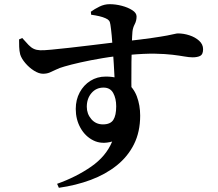

<svg xmlns="http://www.w3.org/2000/svg" viewBox="-20 -823 1040 918"><path d="M71.2 -634.6 86.3 -641.2Q104.1 -621.1 116.5 -608.1Q128.9 -595.2 141.9 -589.3Q154.9 -583.4 171.9 -582.7Q188.1 -581.9 226.3 -585.6Q264.5 -589.2 314.6 -594.8Q364.7 -600.5 416 -606.7Q467.3 -613 511.3 -618.3Q555.2 -623.5 580 -625.8Q659.8 -634.7 706.9 -641.6Q754.1 -648.4 779.1 -653.2Q804.1 -658 814.5 -660.6Q824.9 -663.2 831 -663.2Q858.1 -663.2 885.7 -654.2Q913.3 -645.2 932.1 -628.2Q951 -611.1 951 -587.9Q951 -562.9 937.4 -555.9Q923.7 -548.9 901.1 -548.9Q884.5 -548.9 861.5 -553Q838.5 -557.1 804.7 -561.2Q771 -565.3 720.9 -566.3Q670.8 -567.2 598.7 -560.7Q531 -555.2 471.4 -545.1Q411.7 -535.1 365.2 -524.6Q318.6 -514.1 288.2 -505.1Q264.8 -498.6 247.9 -490.2Q231.1 -481.8 217.2 -476.1Q203.3 -470.4 185.4 -470.4Q166.1 -470.4 142.7 -485Q119.4 -499.7 101 -521.4Q82.6 -543.1 76.6 -562.8Q72.3 -579.7 71.7 -599.1Q71 -618.4 71.2 -634.6ZM415.8 -752.6 414.3 -766.9Q432.1 -779.9 455.7 -791.5Q479.2 -803 504.2 -803Q532.9 -803 562.6 -795.2Q592.2 -787.4 612.6 -774.2Q633 -761.1 633 -744.2Q633 -723.9 624 -707Q615.1 -690.1 613.3 -671.6Q611.6 -653.6 610.4 -614.8Q609.1 -576 608.5 -526.8Q607.9 -477.5 608.1 -428.1Q608.2 -378.7 609.2 -340.6L528.6 -418.4Q528.6 -429.9 527.4 -456.1Q526.2 -482.3 524.1 -516.2Q522 -550.1 519.5 -585.8Q517 -621.6 514.1 -653.1Q511.1 -684.7 507.9 -705Q506.2 -718.1 501.3 -724.3Q496.5 -730.6 484.5 -735.8Q472.3 -741.4 454.5 -745.6Q436.6 -749.7 415.8 -752.6ZM485.7 -456.9Q546.4 -456.9 582.4 -430.7Q618.4 -404.5 634.3 -362.2Q650.2 -319.9 650.2 -270.1Q650.2 -192.6 620.6 -133.3Q590.9 -74 537.8 -31.7Q484.8 10.6 414.1 37Q343.3 63.4 261.5 74.9L253 55.9Q344.8 23.1 416 -26.3Q487.1 -75.7 516.3 -146.3Q466.1 -132 427 -151.3Q387.8 -170.6 365 -211.1Q342.2 -251.7 342.2 -302Q342.2 -346.2 361.1 -381.2Q379.9 -416.2 412.3 -436.6Q444.7 -456.9 485.7 -456.9ZM472.1 -228.3Q507.9 -228.3 521.8 -249.8Q535.6 -271.2 535.6 -314.6Q535.6 -352.2 521.3 -378.2Q507 -404.2 475 -404.2Q439.7 -404.2 417.3 -377.9Q395 -351.7 395 -312.3Q395 -278.7 416.5 -253.5Q438.1 -228.3 472.1 -228.3Z"/></svg>

Font: Noto Serif SC
Style: Regular
Weight: 200
Designer: Ryoko NISHIZUKA 西塚涼子 (kana & ideographs); Frank Grießhammer (Latin, Greek & Cyrillic); Wenlong ZHANG 张文龙 (bopomofo); San
Foundry: Adobe
Version: Version 2.001;hotconv 1.1.0;makeotfexe 2.6.0